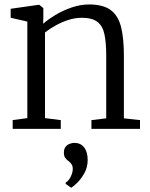

<svg xmlns="http://www.w3.org/2000/svg" viewBox="-20 -580 675 864"><path d="M103 -48.5V-483L28 -500V-540.5L151 -558H157.5L175 -543.5V-500L174 -473Q195.5 -492 229.2 -512.5Q263 -533 302.8 -546.5Q342.5 -560 380 -560Q444 -560 478 -534.8Q512 -509.5 524.8 -458.5Q537.5 -407.5 537.5 -330V-47.5L610 -39.5V0H391.5V-39.5L458 -47.5V-330.5Q458 -387 450.2 -424.8Q442.5 -462.5 418.8 -481.2Q395 -500 348 -500Q318.5 -500 288.5 -490.5Q258.5 -481 231 -465.8Q203.5 -450.5 182.5 -434V-48.5L253.5 -39.5V0H37V-39.5ZM374.5 140Q374.5 173.5 359 200.5Q343.5 227.5 325.8 244.2Q308 261 301 264.5H300L275.5 247.5V242Q290 233 298.8 214Q307.5 195 307.5 180.5Q307.5 166.5 301.2 158Q295 149.5 286.5 143.5Q279 138 273.2 130Q267.5 122 267.5 107Q267.5 89.5 275.5 80Q283.5 70.5 294.5 66.8Q305.5 63 313 63H315.5Q342.5 63 358.5 83.2Q374.5 103.5 374.5 140Z"/></svg>

Font: Merriweather 36pt Light
Style: Regular
Weight: 300
Designer: Eben Sorkin
Foundry: Eben Sorkin
Version: Version 2.100